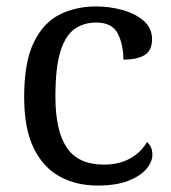

<svg xmlns="http://www.w3.org/2000/svg" viewBox="-20 -566 532 596"><path d="M283 10Q217 10 165.5 -18Q114 -46 84.5 -106.5Q55 -167 55 -265Q55 -372 84.5 -433.5Q114 -495 164.5 -520.5Q215 -546 278 -546Q320 -546 360 -535Q400 -524 426 -501.5Q452 -479 452 -444Q452 -410 429.5 -395.5Q407 -381 363 -381Q363 -428 345.5 -462Q328 -496 278 -496Q240 -496 211.5 -476Q183 -456 167.5 -406Q152 -356 152 -266Q152 -160 187.5 -107.5Q223 -55 303 -55Q350 -55 384.5 -74.5Q419 -94 436 -125Q453 -111 453 -86Q453 -63 434 -41Q415 -19 377.5 -4.5Q340 10 283 10Z"/></svg>

Font: Noto Serif Grantha
Style: Regular
Weight: 400
Designer: Monotype Design Team
Foundry: Monotype Imaging Inc.
Version: Version 2.004; ttfautohint (v1.8.4.7-5d5b)